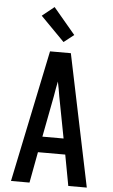

<svg xmlns="http://www.w3.org/2000/svg" viewBox="-64 -1024 627 1065"><g transform="rotate(5 250.0 -491.0)"><path d="M39 0 192 -735H308L461 0H358L326 -172H174L142 0ZM309 -260 265 -490Q262 -511 258 -531.5Q254 -552 250 -572Q246 -552 242 -531.5Q238 -511 235 -490L191 -260ZM262 -793 129 -928 196 -982 318 -837Z"/></g></svg>

Font: Iosevka SS18 Semibold
Style: Regular
Weight: 600
Monospace: yes
Designer: Belleve Invis
Foundry: Belleve Invis
Version: Version 25.1.1; ttfautohint (v1.8.4)